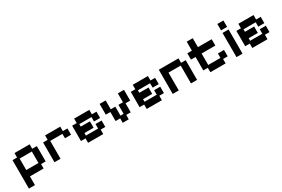

<svg xmlns="http://www.w3.org/2000/svg" viewBox="101 -1850 4764 3245"><g transform="rotate(-30 2483.0 -227.5)"><path d="M61 181V-374H150V-461H446V-374H536V-75H446V11H179V181ZM179 -113H417V-337H179Z M658 11V-374H747V-461H1043V-374H1133V-251H1014V-337H776V11Z M1314 11V-75H1225V-374H1314V-461H1610V-374H1700V-251H1581V-337H1343V-288H1522V-163H1343V-113H1581V-201H1700V-76H1610V11Z M1990 11V-75H1900V-251H1811V-461H1929V-288H2018V-113H2079V-288H2167V-461H2287V-251H2196V-75H2108V11Z M2458 11V-75H2369V-374H2458V-461H2754V-374H2844V-251H2725V-337H2487V-288H2666V-163H2487V-113H2725V-201H2844V-76H2754V11Z M2966 11V-461H3351V-374H3441V11H3322V-337H3084V11Z M3700 11V-75H3612V-337H3523V-461H3612V-636H3730V-461H3998V-337H3730V-113H3969V-200H4088V-75H3998V11Z M4210 11V-461H4328V11ZM4210 -511V-636H4328V-511Z M4519 11V-75H4430V-374H4519V-461H4815V-374H4905V-251H4786V-337H4548V-288H4727V-163H4548V-113H4786V-201H4905V-76H4815V11Z"/></g></svg>

Font: Pixelify Sans SemiBold
Style: Regular
Weight: 600
Designer: Stefie Justprince
Foundry: Typecalism Foundryline
Version: Version 1.000